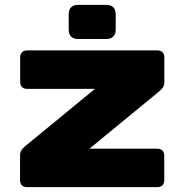

<svg xmlns="http://www.w3.org/2000/svg" viewBox="-20 -770 759 790"><path d="M91.8 0H626.5C645.5 0 655.8 -10.3 655.8 -29.3V-128.9C655.8 -147.9 645.5 -158.2 626.5 -158.2H348.1L632.8 -392.1C648.9 -405.3 656.2 -414.6 656.2 -433.6V-533.2C656.2 -552.2 646 -562.5 627 -562.5H92.3C73.2 -562.5 63 -552.2 63 -533.2V-433.6C63 -414.6 73.2 -404.3 92.3 -404.3H370.6L85.9 -170.4C69.8 -157.2 62.5 -147.9 62.5 -128.9V-29.3C62.5 -10.3 72.8 0 91.8 0ZM262.7 -710.9V-648.4C262.7 -623 276.4 -609.4 301.8 -609.4H417C442.4 -609.4 456.1 -623 456.1 -648.4V-710.9C456.1 -736.3 442.4 -750 417 -750H301.8C276.4 -750 262.7 -736.3 262.7 -710.9Z"/></svg>

Font: Gyrotrope Black
Style: Regular
Weight: 900
Designer: David Moles
Version: Version 1.003;Glyphs 3.3.1 (3343)